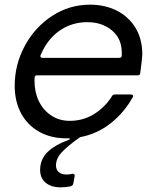

<svg xmlns="http://www.w3.org/2000/svg" viewBox="-20 -583 669 823"><path d="M590 -349Q589 -327 581 -269Q580 -260 570 -260H139Q131 -260 129.5 -255.5Q128 -251 128 -244.5Q128 -238 128 -235Q128 -188 146.5 -149.5Q165 -111 199.5 -88Q234 -65 279 -65Q337 -65 384 -94.5Q431 -124 460 -171Q464 -178 472 -178H541Q547 -178 549.5 -175Q552 -172 550 -168Q513 -101 455 -55Q397 -9 323 5Q271 42 245.5 69Q220 96 220 126Q220 144 231.5 154.5Q243 165 265 165Q280 165 289 162H291Q302 162 300 172L294 205Q292 213 281 216Q260 220 240 220Q199 220 175.5 200Q152 180 152 146Q152 101 182.5 70Q213 39 278 15L279 10H266Q198 10 147.5 -18.5Q97 -47 70 -98Q43 -149 43 -215Q43 -306 86 -386Q129 -466 203 -514.5Q277 -563 366 -563Q429 -563 479.5 -538Q530 -513 560 -465Q590 -417 590 -349ZM502 -358Q502 -417 460 -452.5Q418 -488 354 -488Q299 -488 253 -462.5Q207 -437 176 -389Q166 -374 154 -347L153 -343Q153 -335 162 -335H491Q502 -335 502 -345Z"/></svg>

Font: Open Sauce Two
Style: Italic
Weight: 400
Italic angle: -10°
Designer: Alfredo Marco Pradil
Foundry: Creative Sauce Fz LLC
Version: Version 1.477